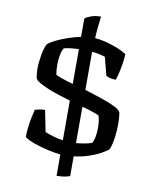

<svg xmlns="http://www.w3.org/2000/svg" viewBox="-88 -746 744 928"><g transform="rotate(10 284.0 -282.5)"><path d="M254 115V10Q229 8 193 0Q157 -8 124.5 -19.5Q92 -31 75 -44Q75 -67 78 -92.5Q81 -118 86 -141.5Q91 -165 95 -181Q102 -183 115.5 -186Q129 -189 144 -189L165 -84Q182 -77 205.5 -70Q229 -63 254 -59V-254Q229 -262 200 -271Q171 -280 144 -291Q117 -302 98.5 -313Q80 -324 77 -334Q76 -344 74.5 -355Q73 -366 73 -377Q73 -408 79.5 -445.5Q86 -483 97 -503Q109 -514 134.5 -526.5Q160 -539 192 -550Q224 -561 254 -567V-657Q263 -665 283.5 -672.5Q304 -680 332 -680Q331 -667 327.5 -641Q324 -615 322 -573Q349 -571 379 -563Q409 -555 436 -544Q463 -533 479 -522Q479 -504 475 -478Q471 -452 465.5 -428.5Q460 -405 455 -392Q437 -392 424.5 -395.5Q412 -399 407 -403L384 -492Q369 -497 352.5 -500.5Q336 -504 319 -505V-318Q365 -304 404.5 -290.5Q444 -277 470 -264Q496 -251 500 -238Q502 -225 503 -211.5Q504 -198 504 -182Q504 -151 499.5 -117Q495 -83 485 -57Q476 -48 451.5 -34Q427 -20 393 -8.5Q359 3 319 8V105Q312 108 294.5 111.5Q277 115 254 115ZM319 -57Q342 -59 363 -63Q384 -67 396 -72Q404 -85 407.5 -106Q411 -127 411 -147Q411 -164 409 -180Q407 -196 403 -207Q400 -210 384 -215.5Q368 -221 349.5 -227Q331 -233 319 -235ZM254 -336V-507Q238 -506 220 -504.5Q202 -503 181 -498Q172 -482 168 -460Q164 -438 164 -414Q164 -404 165 -390.5Q166 -377 168 -366Q174 -362 197.5 -353.5Q221 -345 254 -336Z"/></g></svg>

Font: Texturina 12pt Medium
Style: Regular
Weight: 500
Designer: Guillermo Torres Carreño
Foundry: Omnibus-Type
Version: Version 1.002